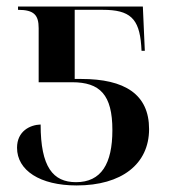

<svg xmlns="http://www.w3.org/2000/svg" viewBox="-20 -556 527 586"><path d="M214 10C351 10 435 -55 435 -162C435 -268 361 -315 228 -315H208V-526H294C376 -526 405 -500 411 -417L412 -401H422L416 -536H35V-526C84 -526 98 -510 98 -470V-305H200C285 -305 323 -267 323 -159C323 -56 289 0 212 0C142 0 104 -46 104 -176C72 -175 32 -156 32 -105C32 -36 102 10 214 10Z"/></svg>

Font: Noto Serif Display Medium
Style: Regular
Weight: 500
Designer: Monotype Design Team
Foundry: Monotype Imaging Inc.
Version: Version 2.009